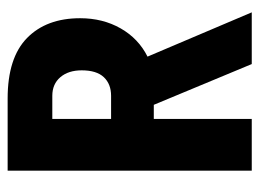

<svg xmlns="http://www.w3.org/2000/svg" viewBox="-106 -556 663 490"><g transform="rotate(-90 225.0 -311.5)"><path d="M34 0V-623H218Q322 -623 372.5 -573.5Q423 -524 423 -438Q423 -380 397 -334.5Q371 -289 325 -266L438 0H306L202 -250H166V0ZM166 -359H225Q255 -359 272.5 -377.5Q290 -396 290 -434Q290 -468 272.5 -488.5Q255 -509 225 -509H166Z"/></g></svg>

Font: Inconsolata SemiCondensed Black
Style: Regular
Weight: 900
Width: 4
Monospace: yes
Designer: Raph Levien, Cyreal, Brenton Simpson
Foundry: Raph Levien, Cyreal, Google
Version: Version 3.001; ttfautohint (v1.8.2.53-6de2)